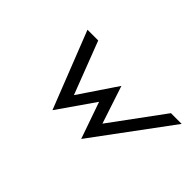

<svg xmlns="http://www.w3.org/2000/svg" viewBox="-46 -767 1100 1100"><g transform="rotate(45 504.0 -217.0)"><path d="M411 -131 288 -451H201L385 17L540 -206L618 17L964 -451H877L642 -131L566 -361Z"/></g></svg>

Font: Charger Monospace
Style: Regular
Weight: 400
Designer: Jasper
Foundry: Cannot Into Space Fonts
Version: Version 0.980